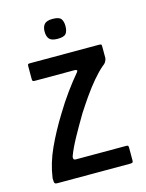

<svg xmlns="http://www.w3.org/2000/svg" viewBox="-98 -676 562 737"><g transform="rotate(-15 183.5 -307.0)"><path d="M25 -23Q33 -81 59.5 -138.5Q86 -196 122 -254Q146 -294 171.5 -329Q197 -364 220 -391Q223 -395 223.5 -397.5Q224 -400 217 -402H56Q51 -402 48.5 -403.5Q46 -405 46 -411V-462Q46 -470 48.5 -471Q51 -472 57 -472H329Q338 -472 339 -469.5Q340 -467 340 -459V-417Q340 -412 336 -404Q332 -396 323 -390Q303 -373 281 -347Q259 -321 238.5 -291.5Q218 -262 200 -234Q175 -192 153.5 -153Q132 -114 121 -84Q120 -80 121 -75Q122 -70 131 -70H330Q336 -70 337.5 -68Q339 -66 339 -59V-9Q339 -3 336 -1.5Q333 0 326 0H37Q30 0 27.5 -3.5Q25 -7 25 -23ZM224 -575Q224 -555 216 -545Q208 -535 183 -535Q159 -535 150 -545Q141 -555 141 -575Q141 -593 150 -603.5Q159 -614 183 -614Q209 -614 216.5 -603.5Q224 -593 224 -575Z"/></g></svg>

Font: Glory Medium
Style: Regular
Weight: 500
Designer: Robert Leuschke
Foundry: Robert Leuschke
Version: Version 1.011